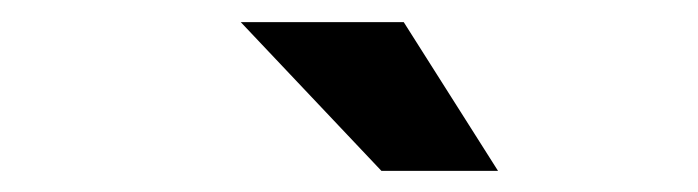

<svg xmlns="http://www.w3.org/2000/svg" viewBox="-20 -742 640 176"><path d="M436.5 -585.4H329.6L200.7 -721.7H350.1Z"/></svg>

Font: Roboto Mono
Style: Bold
Weight: 700
Designer: Google
Version: Version 2.000985; 2015; ttfautohint (v1.3)